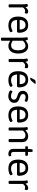

<svg xmlns="http://www.w3.org/2000/svg" viewBox="1570 -2164 751 3930"><g transform="rotate(90 1945.0 -198.5)"><path d="M98.3 1.6Q68.2 1.6 68.2 -15.5V-281Q68.2 -298.5 67.2 -314.1Q66.2 -329.8 65 -340.3Q63.8 -350.8 62.6 -358.7Q61.4 -366.6 60.4 -371Q59.5 -375.3 59.5 -375.7Q59.5 -385.3 73.5 -389.4Q87.6 -393.6 99.9 -393.6Q103.4 -393.6 106.6 -392Q109.8 -390.4 112.2 -386.8Q114.5 -383.3 116.3 -379.9Q118.1 -376.5 119.7 -371Q121.3 -365.4 122.3 -361.7Q123.3 -357.9 124.5 -352Q125.6 -346 126.4 -343.2Q165.7 -400.3 214.4 -400.3Q235.4 -400.3 246.7 -392Q258 -383.7 258 -371Q258 -358.3 253.5 -343.8Q248.9 -329.4 242.6 -329.4Q239.8 -329.4 228.1 -333.9Q216.4 -338.5 201.3 -338.5Q190.2 -338.5 179 -333.7Q167.7 -329 159.5 -322.2Q151.4 -315.5 145.1 -308.4Q137.9 -301.6 134.8 -296.9L131.6 -292.1V-15.5Q131.6 1.6 101.5 1.6Z M504.6 4.8Q410.2 4.8 364.4 -44.6Q318.7 -93.9 318.7 -195Q318.7 -295.7 363.7 -348Q408.6 -400.3 495 -400.3Q572.3 -400.3 611.6 -350Q650.8 -299.6 650.8 -202.9Q650.8 -195.8 642.1 -183.9Q633.4 -172 626.6 -172H386.8Q391.6 -108.6 419.5 -79.5Q447.5 -50.3 503.8 -50.3Q532.7 -50.3 558.3 -58.3Q583.8 -66.2 598.3 -74.1Q612.8 -82 614.3 -82Q621.5 -82 630.8 -66.6Q640.1 -51.1 640.1 -44Q640.1 -34.9 622.7 -23.6Q605.2 -12.3 572.9 -3.8Q540.6 4.8 504.6 4.8ZM386.8 -226.3H583.4Q583.4 -345.6 493.5 -345.6Q395.2 -345.6 386.8 -226.3Z M780 157.4Q749.9 157.4 749.9 140.3V-281Q749.9 -298.5 748.9 -314.1Q747.9 -329.8 746.5 -340.3Q745.1 -350.8 744 -358.7Q742.8 -366.6 741.8 -371Q740.8 -375.3 740.8 -375.7Q740.8 -385.3 755.1 -389.4Q769.3 -393.6 781.6 -393.6Q786.8 -393.6 790.9 -390.6Q795.1 -387.6 797.9 -380.9Q800.6 -374.2 802 -369.8Q803.4 -365.4 805.6 -355.5Q807.8 -345.6 808.2 -343.2Q862.9 -400.3 928.3 -400.3Q997.2 -400.3 1036.3 -343.8Q1075.3 -287.4 1075.3 -197.4Q1075.3 -101.5 1033.3 -48.4Q991.3 4.8 921.9 4.8Q889 4.8 863.9 -5.2Q838.7 -15.1 813.3 -34.1V140.3Q813.3 157.4 783.2 157.4ZM907.3 -51.1Q957.6 -52.3 983.2 -88.4Q1008.7 -124.5 1008.7 -192.2Q1008.7 -265.6 984.7 -305.2Q960.8 -344.8 915.6 -344.8Q890.2 -344.8 863.5 -331.5Q836.7 -318.3 813.3 -292.9V-85.2Q855.3 -51.1 907.3 -51.1Z M1216.4 1.6Q1186.3 1.6 1186.3 -15.5V-281Q1186.3 -298.5 1185.3 -314.1Q1184.3 -329.8 1183.1 -340.3Q1181.9 -350.8 1180.7 -358.7Q1179.5 -366.6 1178.6 -371Q1177.6 -375.3 1177.6 -375.7Q1177.6 -385.3 1191.6 -389.4Q1205.7 -393.6 1218 -393.6Q1221.6 -393.6 1224.7 -392Q1227.9 -390.4 1230.3 -386.8Q1232.7 -383.3 1234.4 -379.9Q1236.2 -376.5 1237.8 -371Q1239.4 -365.4 1240.4 -361.7Q1241.4 -357.9 1242.6 -352Q1243.8 -346 1244.6 -343.2Q1283.8 -400.3 1332.5 -400.3Q1353.5 -400.3 1364.8 -392Q1376.1 -383.7 1376.1 -371Q1376.1 -358.3 1371.6 -343.8Q1367 -329.4 1360.7 -329.4Q1357.9 -329.4 1346.2 -333.9Q1334.5 -338.5 1319.5 -338.5Q1308.4 -338.5 1297.1 -333.7Q1285.8 -329 1277.6 -322.2Q1269.5 -315.5 1263.2 -308.4Q1256 -301.6 1252.9 -296.9L1249.7 -292.1V-15.5Q1249.7 1.6 1219.6 1.6Z M1587 -442.3Q1570 -442.3 1570 -450.7Q1570 -455.8 1577.3 -469.3Q1584.6 -482.8 1614 -534.3Q1624.3 -553.7 1661.1 -553.7Q1697.6 -553.7 1697.6 -543.8Q1697.6 -539 1689.3 -528.5Q1680.9 -518 1652 -485.1Q1636.1 -467.3 1626.2 -456.2Q1614.3 -442.3 1587 -442.3ZM1622.7 4.8Q1528.3 4.8 1482.6 -44.6Q1436.8 -93.9 1436.8 -195Q1436.8 -295.7 1481.8 -348Q1526.8 -400.3 1613.2 -400.3Q1690.4 -400.3 1729.7 -350Q1768.9 -299.6 1768.9 -202.9Q1768.9 -195.8 1760.2 -183.9Q1751.5 -172 1744.7 -172H1505Q1509.7 -108.6 1537.7 -79.5Q1565.6 -50.3 1621.9 -50.3Q1650.8 -50.3 1676.4 -58.3Q1701.9 -66.2 1716.4 -74.1Q1730.9 -82 1732.5 -82Q1739.6 -82 1748.9 -66.6Q1758.2 -51.1 1758.2 -44Q1758.2 -34.9 1740.8 -23.6Q1723.3 -12.3 1691 -3.8Q1658.7 4.8 1622.7 4.8ZM1505 -226.3H1701.5Q1701.5 -345.6 1611.6 -345.6Q1513.3 -345.6 1505 -226.3Z M1950.1 6.3Q1917.6 6.3 1888.8 -2Q1860.1 -10.3 1845 -21Q1830 -31.7 1830 -40.4Q1830 -48.4 1839.1 -63.6Q1848.2 -78.9 1855.7 -78.9Q1856.9 -78.9 1864.6 -74.1Q1872.4 -69.4 1882.3 -63.8Q1892.2 -58.3 1909.4 -53.5Q1926.7 -48.8 1944.9 -48.8Q2019.8 -48.8 2019.8 -109.4Q2019.8 -135.2 2002.8 -150.4Q1985.7 -165.7 1943.3 -178Q1884.3 -195.4 1861.5 -221.4Q1838.7 -247.3 1838.7 -291.3Q1838.7 -338.9 1874.2 -370Q1909.6 -401.1 1964.7 -401.1Q2002.8 -401.1 2033.5 -391Q2064.2 -380.9 2064.2 -368.6Q2064.2 -358.7 2055.7 -343.2Q2047.2 -327.8 2040 -327.8Q2039.2 -327.8 2030.3 -332.7Q2021.4 -337.7 2005.2 -342.6Q1988.9 -347.6 1971.1 -347.6Q1942.1 -347.6 1922.9 -334.5Q1903.7 -321.4 1903.7 -299.6Q1903.7 -273.9 1917.2 -258.8Q1930.6 -243.8 1962.7 -233.8Q2033.3 -212 2058.7 -187.1Q2084 -162.1 2084 -111.4Q2084 -60.6 2045.2 -27.2Q2006.3 6.3 1950.1 6.3Z M2343.2 4.8Q2248.9 4.8 2203.1 -44.6Q2157.4 -93.9 2157.4 -195Q2157.4 -295.7 2202.3 -348Q2247.3 -400.3 2333.7 -400.3Q2411 -400.3 2450.3 -350Q2489.5 -299.6 2489.5 -202.9Q2489.5 -195.8 2480.8 -183.9Q2472.1 -172 2465.3 -172H2225.5Q2230.3 -108.6 2258.2 -79.5Q2286.2 -50.3 2342.4 -50.3Q2371.4 -50.3 2396.9 -58.3Q2422.5 -66.2 2437 -74.1Q2451.4 -82 2453 -82Q2460.2 -82 2469.5 -66.6Q2478.8 -51.1 2478.8 -44Q2478.8 -34.9 2461.4 -23.6Q2443.9 -12.3 2411.6 -3.8Q2379.3 4.8 2343.2 4.8ZM2225.5 -226.3H2422.1Q2422.1 -345.6 2332.1 -345.6Q2233.8 -345.6 2225.5 -226.3Z M2618.7 1.6Q2588.6 1.6 2588.6 -15.5V-281Q2588.6 -298.5 2587.6 -314.1Q2586.6 -329.8 2585.2 -340.3Q2583.8 -350.8 2582.6 -358.7Q2581.5 -366.6 2580.5 -371Q2579.5 -375.3 2579.5 -375.7Q2579.5 -385.3 2593.7 -389.4Q2608 -393.6 2620.3 -393.6Q2625.4 -393.6 2629.6 -390.6Q2633.8 -387.6 2636.5 -380.9Q2639.3 -374.2 2640.7 -369.8Q2642.1 -365.4 2644.3 -355.5Q2646.5 -345.6 2646.8 -343.2Q2670.6 -370.2 2701.9 -385.3Q2733.3 -400.3 2764.6 -400.3Q2822.4 -400.3 2855.3 -367.6Q2888.2 -334.9 2888.2 -277.4V-15.5Q2888.2 1.6 2858.1 1.6H2854.9Q2824.8 1.6 2824.8 -15.5V-271.9Q2824.8 -306 2804.4 -325.4Q2784 -344.8 2747.5 -344.8Q2722.2 -344.8 2696.4 -330.8Q2670.6 -316.7 2652 -292.1V-15.5Q2652 1.6 2621.9 1.6Z M3124.1 4.8Q3107.8 4.8 3092.5 0.4Q3077.3 -4 3061.4 -14.5Q3045.6 -25 3036.1 -47Q3026.6 -69 3026.6 -99.9V-340.9H2988.5Q2973 -340.9 2973 -363.9V-372.6Q2973 -395.2 2988.5 -395.2H3026.6L3035.3 -474.8Q3036.5 -491.9 3059.8 -491.9H3067Q3090 -491.9 3090 -474.8V-395.2H3153Q3168.5 -395.2 3168.5 -372.6V-363.9Q3168.5 -340.9 3153 -340.9H3090V-105.4Q3090 -74.5 3100.9 -62.4Q3111.8 -50.3 3130.4 -50.3Q3143.1 -50.3 3152.4 -51.9Q3161.7 -53.5 3162.9 -53.5Q3170 -53.5 3174.6 -39.6Q3179.2 -25.8 3179.2 -17.8Q3179.2 4.8 3124.1 4.8Z M3432 4.8Q3337.7 4.8 3291.9 -44.6Q3246.1 -93.9 3246.1 -195Q3246.1 -295.7 3291.1 -348Q3336.1 -400.3 3422.5 -400.3Q3499.8 -400.3 3539 -350Q3578.3 -299.6 3578.3 -202.9Q3578.3 -195.8 3569.6 -183.9Q3560.8 -172 3554.1 -172H3314.3Q3319.1 -108.6 3347 -79.5Q3375 -50.3 3431.2 -50.3Q3460.2 -50.3 3485.7 -58.3Q3511.3 -66.2 3525.8 -74.1Q3540.2 -82 3541.8 -82Q3548.9 -82 3558.3 -66.6Q3567.6 -51.1 3567.6 -44Q3567.6 -34.9 3550.1 -23.6Q3532.7 -12.3 3500.4 -3.8Q3468.1 4.8 3432 4.8ZM3314.3 -226.3H3510.9Q3510.9 -345.6 3420.9 -345.6Q3322.6 -345.6 3314.3 -226.3Z M3710.7 1.6Q3680.5 1.6 3680.5 -15.5V-281Q3680.5 -298.5 3679.5 -314.1Q3678.6 -329.8 3677.4 -340.3Q3676.2 -350.8 3675 -358.7Q3673.8 -366.6 3672.8 -371Q3671.8 -375.3 3671.8 -375.7Q3671.8 -385.3 3685.9 -389.4Q3700 -393.6 3712.2 -393.6Q3715.8 -393.6 3719 -392Q3722.2 -390.4 3724.5 -386.8Q3726.9 -383.3 3728.7 -379.9Q3730.5 -376.5 3732.1 -371Q3733.7 -365.4 3734.6 -361.7Q3735.6 -357.9 3736.8 -352Q3738 -346 3738.8 -343.2Q3778 -400.3 3826.8 -400.3Q3847.8 -400.3 3859.1 -392Q3870.4 -383.7 3870.4 -371Q3870.4 -358.3 3865.8 -343.8Q3861.3 -329.4 3854.9 -329.4Q3852.2 -329.4 3840.5 -333.9Q3828.8 -338.5 3813.7 -338.5Q3802.6 -338.5 3791.3 -333.7Q3780 -329 3771.9 -322.2Q3763.8 -315.5 3757.4 -308.4Q3750.3 -301.6 3747.1 -296.9L3744 -292.1V-15.5Q3744 1.6 3713.8 1.6Z"/></g></svg>

Font: Jaldi
Style: Regular
Weight: 400
Designer: Pablo Cosgaya and Nicolas Silva
Foundry: Omnibus-Type
Version: Version 1.001;PS 001.001;hotconv 1.0.70;makeotf.lib2.5.58329